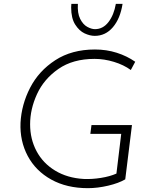

<svg xmlns="http://www.w3.org/2000/svg" viewBox="-20 -970 786 1001"><path d="M633 -35Q599 -15 544 -2Q489 11 438 11Q328 11 247 -34Q166 -79 124.5 -157Q83 -235 87 -330Q92 -425 137 -512.5Q182 -600 268 -656Q354 -712 475 -712Q535 -712 588.5 -695Q642 -678 685 -648L662 -605Q625 -632 574 -647.5Q523 -663 473 -663Q360 -663 284.5 -610.5Q209 -558 173 -479.5Q137 -401 137 -322Q137 -245 170.5 -182Q204 -119 267.5 -80.5Q331 -42 416 -37Q459 -35 506 -42.5Q553 -50 587 -65L612 -272H451L457 -318H668ZM474 -783Q449 -783 421 -796Q393 -809 372 -842Q351 -875 351 -931L352 -950H386Q383 -901 398 -871.5Q413 -842 435 -830Q457 -818 475 -818Q517 -818 545.5 -855Q574 -892 584 -950H619Q607 -873 568.5 -828Q530 -783 474 -783Z"/></svg>

Font: Josefin Sans Light
Style: Italic
Weight: 300
Italic angle: -7°
Designer: Santiago Orozco
Foundry: Typemade
Version: Version 2.000